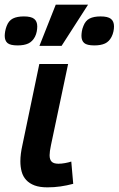

<svg xmlns="http://www.w3.org/2000/svg" viewBox="-48 -786 507 821"><path d="M265.1 0Q237.8 7.3 210.7 11.2Q183.6 15.1 154.8 15.1Q121.6 15.1 99.6 6.8Q77.6 -1.5 64 -16.4Q50.3 -31.2 44.7 -51.8Q39.1 -72.3 39.1 -96.2Q39.1 -127 47.9 -166L120.1 -512.2H243.2L169.9 -165Q164.1 -137.7 164.1 -122.1Q164.1 -103.5 172.9 -94.7Q181.6 -85.9 202.1 -85.9Q214.8 -85.9 230 -88.6Q245.1 -91.3 256.8 -95.2ZM328.6 -766.1 215.3 -589.8H120.6L190.4 -766.1ZM111.3 -672.9Q111.3 -662.6 109.1 -651.1Q106.9 -639.6 101.6 -628.9Q90.8 -608.4 73 -600.1Q55.2 -591.8 27.3 -591.8Q-4.4 -591.8 -16.1 -602.1Q-27.8 -612.3 -27.8 -632.8Q-27.8 -640.6 -25.9 -651.9Q-23.9 -663.1 -19.5 -674.8Q-10.7 -697.8 7.1 -706.8Q24.9 -715.8 54.2 -715.8Q85 -715.8 98.1 -705.3Q111.3 -694.8 111.3 -672.9ZM439.5 -672.9Q439.5 -662.6 437 -651.1Q434.6 -639.6 429.2 -628.9Q418.9 -608.4 401.1 -600.1Q383.3 -591.8 355.5 -591.8Q323.7 -591.8 312 -602.1Q300.3 -612.3 300.3 -632.8Q300.3 -640.6 302 -651.9Q303.7 -663.1 308.6 -674.8Q317.4 -697.8 335.2 -706.8Q353 -715.8 382.3 -715.8Q413.1 -715.8 426.3 -705.3Q439.5 -694.8 439.5 -672.9Z"/></svg>

Font: Lorenzo Sans
Style: Bold Italic
Weight: 700
Italic angle: -12°
Foundry: Intel Corporation
Version: Version 1.00; ttfautohint (v1.5)